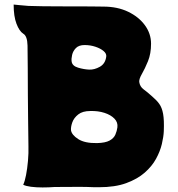

<svg xmlns="http://www.w3.org/2000/svg" viewBox="-20 -815 781 844"><path d="M649 -391Q668 -375 680 -358.5Q692 -342 697 -314.5Q702 -287 700 -238Q699 -214 691.5 -182Q684 -150 666 -117Q648 -84 616 -56Q584 -28 535 -10Q486 8 415 8H395Q360 6 311 6.5Q262 7 220 7Q195 9 167 9Q139 9 116 6Q93 3 82 -3Q89 -17 94.5 -45.5Q100 -74 103 -108Q106 -142 105 -173Q105 -181 104.5 -213.5Q104 -246 103.5 -294.5Q103 -343 102.5 -400Q102 -457 102 -514Q102 -573 101 -615Q100 -657 82 -667Q65 -678 52.5 -710.5Q40 -743 40 -795Q44 -794 65 -792.5Q86 -791 105 -789Q128 -788 170.5 -787.5Q213 -787 259 -787Q294 -787 329 -787Q364 -787 392.5 -786.5Q421 -786 434 -786Q496 -786 543 -763.5Q590 -741 617 -704Q644 -667 644 -623Q644 -579 630.5 -546Q617 -513 604 -490.5Q591 -468 592 -455Q595 -434 611.5 -422Q628 -410 649 -391ZM447 -566Q449 -579 435.5 -590.5Q422 -602 399.5 -609.5Q377 -617 352 -617Q327 -617 314 -604Q301 -591 297 -573.5Q293 -556 295 -544Q298 -525 323.5 -517.5Q349 -510 372 -509Q395 -508 419 -521.5Q443 -535 447 -566ZM407 -186Q443 -187 461.5 -197Q480 -207 487 -223Q494 -239 496 -255Q499 -277 483 -293.5Q467 -310 439 -319Q411 -328 377 -327Q343 -327 324 -312Q305 -297 298 -277.5Q291 -258 292 -243Q295 -222 324 -203.5Q353 -185 407 -186Z"/></svg>

Font: Potta One
Style: Regular
Weight: 400
Designer: 108,108go
Foundry: Font Zone 108
Version: Version 1.000